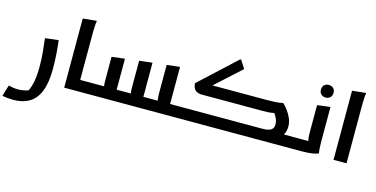

<svg xmlns="http://www.w3.org/2000/svg" viewBox="-140 -1249 3913 1999"><g transform="rotate(15 1816.5 -250.0)"><path d="M-13 128Q10 134 35.5 138Q61 142 88 142Q119 142 148 136.5Q177 131 200 122Q221 80 233.5 15Q246 -50 246 -147Q246 -231 238.5 -305Q231 -379 223 -446L357 -462H367Q375 -395 380.5 -319Q386 -243 386 -156Q386 -9 349.5 83Q313 175 242 217.5Q171 260 69 260Q43 260 16 257.5Q-11 255 -29 252Q-47 249 -47 249V239Z M550 -745 697 -760 698 -752Q694 -734 692.5 -707Q691 -680 690.5 -652Q690 -624 690 -604V-121H828V-20L808 0H550Z M808 0V-101L828 -121H947Q945 -133 944 -148Q943 -163 943 -180V-438L1074 -454H1083V-121H1235Q1233 -134 1232 -148.5Q1231 -163 1231 -180V-473L1362 -488H1371V-121H1526Q1522 -137 1520.5 -157.5Q1519 -178 1519 -202V-505L1650 -520H1659V-121H1790V-20L1778 0Z M1754 0V-101L1774 -121H2653Q2718 -121 2746 -139.5Q2774 -158 2774 -201Q2774 -228 2762 -257Q2750 -286 2731 -311Q2697 -304 2670 -302.5Q2643 -301 2606 -301H1949Q1912 -301 1884.5 -321.5Q1857 -342 1853 -397L2244 -759H2254L2310 -672L2035 -422H2623Q2667 -422 2711 -424.5Q2755 -427 2785 -434H2797Q2821 -411 2847 -376Q2873 -341 2891 -299Q2909 -257 2909 -213Q2909 -188 2903.5 -165Q2898 -142 2886 -121H3025L3024 -20L3004 0Z M3005 0V-101L3025 -121H3148Q3140 -153 3140 -203V-506L3271 -522H3280V-180Q3280 -160 3280.5 -132Q3281 -104 3282.5 -77Q3284 -50 3288 -32V-24Q3258 -12 3214 -6Q3170 0 3107 0ZM3205 -605Q3176 -605 3156.5 -623Q3137 -641 3137 -673Q3137 -705 3156.5 -723Q3176 -741 3205 -741Q3234 -741 3253.5 -723Q3273 -705 3273 -673Q3273 -641 3253.5 -623Q3234 -605 3205 -605Z M3453 -745 3600 -760 3601 -752Q3597 -734 3595.5 -707Q3594 -680 3593.5 -652Q3593 -624 3593 -604V0H3453Z"/></g></svg>

Font: Kufam SemiBold
Style: Regular
Weight: 600
Designer: Wael Morcos, Artur Schmal
Foundry: Original Type
Version: Version 1.300; ttfautohint (v1.8.3)